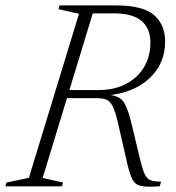

<svg xmlns="http://www.w3.org/2000/svg" viewBox="-43 -690 650 711"><path d="M115 -31 190.5 -14 186.5 0H-23L-19 -14L64 -31.5L249.5 -639L173.5 -656L177.5 -670H386Q485.5 -670 527 -634.5Q568.5 -599 568.5 -536Q568.5 -456 513.2 -402.8Q458 -349.5 366.5 -338Q403 -333 417 -309.2Q431 -285.5 443 -236.5L477 -95Q485.5 -59.5 494 -43Q502.5 -26.5 516.2 -22Q530 -17.5 553.5 -17.5L548.5 0Q504 3 482 -0.8Q460 -4.5 449.5 -22Q439 -39.5 429.5 -79L393.5 -236.5Q384 -276.5 374.5 -295.8Q365 -315 351.2 -320.8Q337.5 -326.5 315 -326.5H205ZM322.5 -356.5Q380 -356.5 423.2 -379Q466.5 -401.5 490.2 -441.2Q514 -481 514 -532.5Q514 -584.5 481.2 -612.5Q448.5 -640.5 378 -640.5H300.5L214 -356.5Z"/></svg>

Font: Newsreader 16pt Light
Style: Italic
Weight: 300
Italic angle: -17°
Designer: Hugues Gentile
Foundry: Production Type
Version: Version 1.003; ttfautohint (v1.8.3)